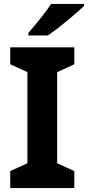

<svg xmlns="http://www.w3.org/2000/svg" viewBox="-20 -954 446 974"><path d="M357 0H32V-86L119 -126V-588L32 -628V-714H357V-628L270 -588V-126L357 -86ZM406 -924Q392 -910 369 -890Q346 -870 319.5 -848Q293 -826 267.5 -806.5Q242 -787 223 -774H124V-787Q140 -806 161.5 -831.5Q183 -857 204 -884.5Q225 -912 239 -934H406Z"/></svg>

Font: Noto Sans Tamil
Style: Regular
Weight: 400
Designer: Jelle Bosma - Monotype Design Team
Foundry: Monotype Imaging Inc.
Version: Version 2.003